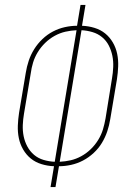

<svg xmlns="http://www.w3.org/2000/svg" viewBox="-20 -755 540 775"><path d="M184 0 198 -84Q172 -85 147.5 -92.5Q123 -100 104.5 -115Q86 -130 73.5 -151.5Q61 -173 56 -197.5Q51 -222 52 -248Q53 -274 57 -300L84 -461Q88 -486 96 -510Q104 -534 118 -556.5Q132 -579 151.5 -597.5Q171 -616 194 -628Q217 -640 242 -645.5Q267 -651 291 -651L305 -735H325L311 -651Q337 -650 361.5 -642.5Q386 -635 404.5 -620Q423 -605 435.5 -583.5Q448 -562 453 -537.5Q458 -513 457 -487Q456 -461 452 -435L425 -274Q421 -249 413 -225Q405 -201 391.5 -178.5Q378 -156 358 -137.5Q338 -119 315 -107Q292 -95 267 -89.5Q242 -84 218 -84L204 0ZM201 -102 289 -633Q266 -632 244 -627Q222 -622 201 -610.5Q180 -599 162.5 -582Q145 -565 132.5 -544.5Q120 -524 113.5 -502.5Q107 -481 104 -458L77 -297Q73 -274 72 -250.5Q71 -227 75.5 -205Q80 -183 90.5 -163.5Q101 -144 117.5 -130Q134 -116 156 -109.5Q178 -103 201 -102ZM221 -102Q243 -103 265 -108Q287 -113 308 -124.5Q329 -136 346.5 -153Q364 -170 376.5 -190.5Q389 -211 395.5 -232.5Q402 -254 406 -277L432 -438Q436 -461 437 -484.5Q438 -508 433.5 -530Q429 -552 419 -571.5Q409 -591 392 -605Q375 -619 353 -625.5Q331 -632 309 -633Z"/></svg>

Font: Iosevka Thin Oblique
Style: Regular
Weight: 100
Italic angle: -9°
Monospace: yes
Designer: Belleve Invis
Foundry: Belleve Invis
Version: Version 32.5.0; ttfautohint (v1.8.4)